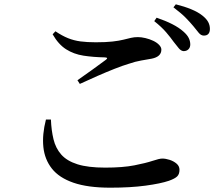

<svg xmlns="http://www.w3.org/2000/svg" viewBox="-20 -846 1040 890"><path d="M831 -609Q819 -610 809 -622Q799 -634 785 -652Q771 -672 750 -696.5Q729 -721 695 -748L706 -764Q747 -750 778.5 -734Q810 -718 831 -699Q848 -684 855 -669.5Q862 -655 862 -640Q862 -626 853.5 -617.5Q845 -609 831 -609ZM491 24Q387 24 320.5 1Q254 -22 220.5 -64.5Q187 -107 181 -164.5Q175 -222 193 -292H216Q218 -242 228 -200.5Q238 -159 264 -129.5Q290 -100 339 -84.5Q388 -69 468 -69Q549 -69 602.5 -79.5Q656 -90 687.5 -100.5Q719 -111 732 -111Q748 -111 766.5 -105Q785 -99 798.5 -87.5Q812 -76 812 -59Q812 -39 801.5 -28.5Q791 -18 763 -8Q725 5 655 14.5Q585 24 491 24ZM339 -474Q372 -497 409.5 -524Q447 -551 471 -569Q484 -579 466 -580Q412 -581 367 -588Q322 -595 286.5 -617.5Q251 -640 224 -687L237 -701Q268 -680 295.5 -669Q323 -658 353.5 -654Q384 -650 424 -650Q471 -650 501.5 -653.5Q532 -657 552 -662Q572 -667 587 -670.5Q602 -674 619 -674Q635 -674 654 -669.5Q673 -665 690 -657Q707 -649 717.5 -638Q728 -627 728 -616Q728 -583 683 -574Q661 -570 634.5 -565.5Q608 -561 576 -550Q549 -542 511 -527Q473 -512 432 -494Q391 -476 350 -457ZM925 -681Q912 -681 901.5 -693.5Q891 -706 876 -725Q861 -743 841 -763.5Q821 -784 784 -812L795 -826Q835 -816 866.5 -803Q898 -790 918 -774Q937 -759 945 -744Q953 -729 953 -712Q953 -697 946 -689Q939 -681 925 -681Z"/></svg>

Font: Noto Serif TC SemiBold
Style: Regular
Weight: 600
Version: Version 2.002-H1;hotconv 1.1.0;makeotfexe 2.6.0